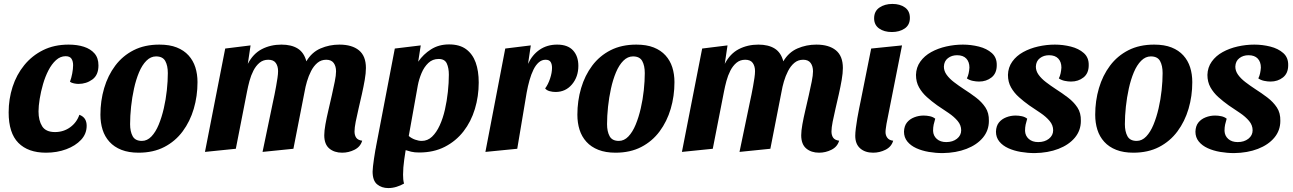

<svg xmlns="http://www.w3.org/2000/svg" viewBox="-20 -757 6580 977"><path d="M214 20Q123 20 73.5 -30Q24 -80 24 -185Q24 -253 44 -315Q64 -377 103.5 -425.5Q143 -474 199.5 -502Q256 -530 329 -530Q373 -530 407 -519Q441 -508 461 -485Q481 -462 481 -424Q481 -375 450 -352.5Q419 -330 379 -330Q370 -330 357 -332.5Q344 -335 336 -341Q343 -359 347.5 -383Q352 -407 352 -425Q352 -446 343.5 -458.5Q335 -471 314 -471Q287 -471 265 -451Q243 -431 226.5 -399Q210 -367 199 -329Q188 -291 182 -254Q176 -217 176 -190Q176 -144 194.5 -114.5Q213 -85 260 -85Q303 -85 336.5 -109Q370 -133 384 -173Q404 -165 412.5 -151Q421 -137 421 -117Q421 -76 392.5 -45.5Q364 -15 317 2.5Q270 20 214 20Z M685 20Q635 20 598 5.5Q561 -9 537 -35.5Q513 -62 502 -97Q491 -132 491 -173Q491 -244 510 -308.5Q529 -373 566.5 -423Q604 -473 660 -501.5Q716 -530 791 -530Q843 -530 879.5 -515.5Q916 -501 939.5 -475Q963 -449 974 -414.5Q985 -380 985 -339Q985 -268 966 -203.5Q947 -139 909.5 -88.5Q872 -38 816 -9Q760 20 685 20ZM702 -40Q729 -40 750.5 -62.5Q772 -85 787.5 -122.5Q803 -160 813.5 -205.5Q824 -251 829 -298Q834 -345 834 -385Q834 -423 821 -446.5Q808 -470 774 -470Q747 -470 725 -448Q703 -426 687.5 -389Q672 -352 662 -306.5Q652 -261 647 -214Q642 -167 642 -125Q642 -88 655 -64Q668 -40 702 -40Z M1721 20Q1681 20 1655.5 -1.5Q1630 -23 1630 -69Q1630 -91 1636 -124.5Q1642 -158 1651 -196Q1660 -234 1668.5 -272Q1677 -310 1683.5 -342Q1690 -374 1690 -394Q1690 -420 1678 -436.5Q1666 -453 1640 -453Q1614 -453 1595 -437Q1576 -421 1563 -395.5Q1550 -370 1542 -342.5Q1534 -315 1530 -291L1473 0L1316 16L1370 -243Q1373 -256 1377 -276Q1381 -296 1385 -318Q1389 -340 1392 -360.5Q1395 -381 1395 -395Q1395 -420 1383.5 -436.5Q1372 -453 1345 -453Q1319 -453 1300.5 -437.5Q1282 -422 1269.5 -397.5Q1257 -373 1249.5 -345Q1242 -317 1237 -291L1180 0L1023 16L1126 -510L1255 -526L1241 -432Q1268 -484 1312.5 -507Q1357 -530 1412 -530Q1463 -530 1495 -510Q1527 -490 1539 -445Q1566 -491 1611 -510.5Q1656 -530 1707 -530Q1771 -530 1806.5 -501Q1842 -472 1842 -411Q1842 -385 1836 -350.5Q1830 -316 1821.5 -278Q1813 -240 1804.5 -204Q1796 -168 1790 -137.5Q1784 -107 1784 -88Q1784 -69 1792.5 -56.5Q1801 -44 1823 -41Q1814 -10 1784 5Q1754 20 1721 20Z M2113 19Q2089 19 2072.5 15Q2056 11 2030 3L1893 -9L1989 -510L2121 -526L2108 -443Q2134 -481 2173.5 -506Q2213 -531 2265 -531Q2319 -531 2352 -506.5Q2385 -482 2400.5 -439Q2416 -396 2416 -337Q2416 -267 2396.5 -202.5Q2377 -138 2338.5 -88.5Q2300 -39 2243.5 -10Q2187 19 2113 19ZM1956 200Q1922 200 1899 181Q1876 162 1876 116Q1876 106 1878 89Q1880 72 1883 51Q1886 30 1890 7Q1894 -16 1899 -37L2050 -25Q2043 12 2037 54.5Q2031 97 2031 132Q2031 144 2032 155.5Q2033 167 2036 177Q2019 187 1998 193.5Q1977 200 1956 200ZM2126 -40Q2156 -40 2178.5 -61.5Q2201 -83 2217.5 -119Q2234 -155 2244 -199Q2254 -243 2259 -289.5Q2264 -336 2264 -377Q2264 -411 2253.5 -434Q2243 -457 2212 -457Q2181 -457 2159.5 -436.5Q2138 -416 2125 -385Q2112 -354 2106 -322L2060 -65Q2074 -53 2092 -46.5Q2110 -40 2126 -40Z M2450 16 2551 -510 2681 -526 2667 -432Q2688 -478 2726 -504Q2764 -530 2815 -530Q2869 -530 2896 -500.5Q2923 -471 2923 -422Q2923 -366 2890.5 -327.5Q2858 -289 2807 -289Q2792 -289 2777 -293Q2762 -297 2754 -307Q2769 -327 2779 -357Q2789 -387 2789 -412Q2789 -430 2782 -441.5Q2775 -453 2756 -453Q2737 -453 2721.5 -439.5Q2706 -426 2694.5 -402.5Q2683 -379 2674.5 -349Q2666 -319 2660 -286L2612 0Z M3112 20Q3062 20 3025 5.5Q2988 -9 2964 -35.5Q2940 -62 2929 -97Q2918 -132 2918 -173Q2918 -244 2937 -308.5Q2956 -373 2993.5 -423Q3031 -473 3087 -501.5Q3143 -530 3218 -530Q3270 -530 3306.5 -515.5Q3343 -501 3366.5 -475Q3390 -449 3401 -414.5Q3412 -380 3412 -339Q3412 -268 3393 -203.5Q3374 -139 3336.5 -88.5Q3299 -38 3243 -9Q3187 20 3112 20ZM3129 -40Q3156 -40 3177.5 -62.5Q3199 -85 3214.5 -122.5Q3230 -160 3240.5 -205.5Q3251 -251 3256 -298Q3261 -345 3261 -385Q3261 -423 3248 -446.5Q3235 -470 3201 -470Q3174 -470 3152 -448Q3130 -426 3114.5 -389Q3099 -352 3089 -306.5Q3079 -261 3074 -214Q3069 -167 3069 -125Q3069 -88 3082 -64Q3095 -40 3129 -40Z M4148 20Q4108 20 4082.5 -1.5Q4057 -23 4057 -69Q4057 -91 4063 -124.5Q4069 -158 4078 -196Q4087 -234 4095.5 -272Q4104 -310 4110.5 -342Q4117 -374 4117 -394Q4117 -420 4105 -436.5Q4093 -453 4067 -453Q4041 -453 4022 -437Q4003 -421 3990 -395.5Q3977 -370 3969 -342.5Q3961 -315 3957 -291L3900 0L3743 16L3797 -243Q3800 -256 3804 -276Q3808 -296 3812 -318Q3816 -340 3819 -360.5Q3822 -381 3822 -395Q3822 -420 3810.5 -436.5Q3799 -453 3772 -453Q3746 -453 3727.5 -437.5Q3709 -422 3696.5 -397.5Q3684 -373 3676.5 -345Q3669 -317 3664 -291L3607 0L3450 16L3553 -510L3682 -526L3668 -432Q3695 -484 3739.5 -507Q3784 -530 3839 -530Q3890 -530 3922 -510Q3954 -490 3966 -445Q3993 -491 4038 -510.5Q4083 -530 4134 -530Q4198 -530 4233.5 -501Q4269 -472 4269 -411Q4269 -385 4263 -350.5Q4257 -316 4248.5 -278Q4240 -240 4231.5 -204Q4223 -168 4217 -137.5Q4211 -107 4211 -88Q4211 -69 4219.5 -56.5Q4228 -44 4250 -41Q4241 -10 4211 5Q4181 20 4148 20Z M4423 20Q4382 20 4357 -2Q4332 -24 4332 -66Q4332 -81 4335 -105Q4338 -129 4342.5 -155.5Q4347 -182 4352 -206Q4357 -230 4360 -245L4413 -510L4570 -526L4491 -127Q4490 -119 4488 -106.5Q4486 -94 4486 -85Q4486 -68 4495.5 -55.5Q4505 -43 4525 -41Q4516 -10 4486 5Q4456 20 4423 20ZM4518 -594Q4479 -594 4453.5 -612Q4428 -630 4428 -664Q4428 -700 4455 -718.5Q4482 -737 4521 -737Q4560 -737 4585 -719Q4610 -701 4610 -666Q4610 -630 4583.5 -612Q4557 -594 4518 -594Z M4777 22Q4741 22 4706 16Q4671 10 4642.5 -3Q4614 -16 4597 -37Q4580 -58 4580 -87Q4581 -116 4595 -133.5Q4609 -151 4632 -160Q4655 -169 4680 -169Q4696 -169 4712 -165.5Q4728 -162 4739 -153Q4734 -137 4731 -123Q4728 -109 4728 -91Q4729 -66 4747 -50Q4765 -34 4795 -34Q4828 -34 4849.5 -51Q4871 -68 4871 -94Q4871 -120 4853 -141.5Q4835 -163 4807 -182Q4779 -201 4749 -221Q4721 -241 4696.5 -263Q4672 -285 4656.5 -312.5Q4641 -340 4641 -376Q4642 -414 4663 -443.5Q4684 -473 4718.5 -492Q4753 -511 4795 -520.5Q4837 -530 4880 -530Q4921 -530 4961 -520Q5001 -510 5027 -487Q5053 -464 5052 -425Q5052 -384 5025.5 -363Q4999 -342 4962 -342Q4947 -342 4930 -345.5Q4913 -349 4900 -358Q4906 -370 4909 -384Q4912 -398 4913 -413Q4913 -442 4897 -459Q4881 -476 4850 -476Q4823 -476 4803.5 -461Q4784 -446 4783 -418Q4783 -396 4797 -376.5Q4811 -357 4834.5 -339Q4858 -321 4884 -304Q4917 -283 4946.5 -260.5Q4976 -238 4994.5 -210Q5013 -182 5012 -142Q5012 -93 4981.5 -56.5Q4951 -20 4898 0.5Q4845 21 4777 22Z M5245 22Q5209 22 5174 16Q5139 10 5110.5 -3Q5082 -16 5065 -37Q5048 -58 5048 -87Q5049 -116 5063 -133.5Q5077 -151 5100 -160Q5123 -169 5148 -169Q5164 -169 5180 -165.5Q5196 -162 5207 -153Q5202 -137 5199 -123Q5196 -109 5196 -91Q5197 -66 5215 -50Q5233 -34 5263 -34Q5296 -34 5317.5 -51Q5339 -68 5339 -94Q5339 -120 5321 -141.5Q5303 -163 5275 -182Q5247 -201 5217 -221Q5189 -241 5164.5 -263Q5140 -285 5124.5 -312.5Q5109 -340 5109 -376Q5110 -414 5131 -443.5Q5152 -473 5186.5 -492Q5221 -511 5263 -520.5Q5305 -530 5348 -530Q5389 -530 5429 -520Q5469 -510 5495 -487Q5521 -464 5520 -425Q5520 -384 5493.5 -363Q5467 -342 5430 -342Q5415 -342 5398 -345.5Q5381 -349 5368 -358Q5374 -370 5377 -384Q5380 -398 5381 -413Q5381 -442 5365 -459Q5349 -476 5318 -476Q5291 -476 5271.5 -461Q5252 -446 5251 -418Q5251 -396 5265 -376.5Q5279 -357 5302.5 -339Q5326 -321 5352 -304Q5385 -283 5414.5 -260.5Q5444 -238 5462.5 -210Q5481 -182 5480 -142Q5480 -93 5449.5 -56.5Q5419 -20 5366 0.5Q5313 21 5245 22Z M5747 20Q5697 20 5660 5.5Q5623 -9 5599 -35.5Q5575 -62 5564 -97Q5553 -132 5553 -173Q5553 -244 5572 -308.5Q5591 -373 5628.5 -423Q5666 -473 5722 -501.5Q5778 -530 5853 -530Q5905 -530 5941.5 -515.5Q5978 -501 6001.5 -475Q6025 -449 6036 -414.5Q6047 -380 6047 -339Q6047 -268 6028 -203.5Q6009 -139 5971.5 -88.5Q5934 -38 5878 -9Q5822 20 5747 20ZM5764 -40Q5791 -40 5812.5 -62.5Q5834 -85 5849.5 -122.5Q5865 -160 5875.5 -205.5Q5886 -251 5891 -298Q5896 -345 5896 -385Q5896 -423 5883 -446.5Q5870 -470 5836 -470Q5809 -470 5787 -448Q5765 -426 5749.5 -389Q5734 -352 5724 -306.5Q5714 -261 5709 -214Q5704 -167 5704 -125Q5704 -88 5717 -64Q5730 -40 5764 -40Z M6260 22Q6224 22 6189 16Q6154 10 6125.5 -3Q6097 -16 6080 -37Q6063 -58 6063 -87Q6064 -116 6078 -133.5Q6092 -151 6115 -160Q6138 -169 6163 -169Q6179 -169 6195 -165.5Q6211 -162 6222 -153Q6217 -137 6214 -123Q6211 -109 6211 -91Q6212 -66 6230 -50Q6248 -34 6278 -34Q6311 -34 6332.5 -51Q6354 -68 6354 -94Q6354 -120 6336 -141.5Q6318 -163 6290 -182Q6262 -201 6232 -221Q6204 -241 6179.5 -263Q6155 -285 6139.5 -312.5Q6124 -340 6124 -376Q6125 -414 6146 -443.5Q6167 -473 6201.5 -492Q6236 -511 6278 -520.5Q6320 -530 6363 -530Q6404 -530 6444 -520Q6484 -510 6510 -487Q6536 -464 6535 -425Q6535 -384 6508.5 -363Q6482 -342 6445 -342Q6430 -342 6413 -345.5Q6396 -349 6383 -358Q6389 -370 6392 -384Q6395 -398 6396 -413Q6396 -442 6380 -459Q6364 -476 6333 -476Q6306 -476 6286.5 -461Q6267 -446 6266 -418Q6266 -396 6280 -376.5Q6294 -357 6317.5 -339Q6341 -321 6367 -304Q6400 -283 6429.5 -260.5Q6459 -238 6477.5 -210Q6496 -182 6495 -142Q6495 -93 6464.5 -56.5Q6434 -20 6381 0.5Q6328 21 6260 22Z"/></svg>

Font: Sansita Swashed Light SemiBold
Style: Regular
Weight: 600
Version: Version 1.003